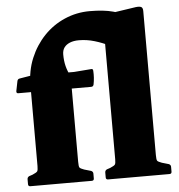

<svg xmlns="http://www.w3.org/2000/svg" viewBox="-54 -818 809 869"><g transform="rotate(-5 350.5 -383.5)"><path d="M31 -424Q22 -424 23 -434L32 -479Q34 -489 44 -490L92 -498H291L368 -504Q378 -506 378 -495Q379 -480 378 -464.5Q377 -449 374 -434Q372 -424 362 -424ZM442 0V-743L595 -766Q612 -768 619.5 -764Q627 -760 627 -745V0ZM89 -454Q89 -521 112.5 -577.5Q136 -634 176.5 -676.5Q217 -719 271 -742.5Q325 -766 385 -766Q449 -766 491 -754.5Q533 -743 552 -732L459 -604Q431 -618 396 -628.5Q361 -639 325 -639Q301 -639 284 -632Q267 -625 258 -612.5Q249 -600 249 -581Q249 -552 255 -528Q261 -504 274 -480V0H89ZM49 0Q39 0 39 -10V-32Q39 -42 48 -46L63 -51Q82 -59 85.5 -64.5Q89 -70 89 -88V-180H274V-91Q274 -70 277.5 -65Q281 -60 298 -54L329 -45Q338 -41 338 -32V-10Q338 0 328 0ZM402 0Q392 0 392 -10V-32Q392 -42 401 -46L416 -51Q435 -59 438.5 -64.5Q442 -70 442 -88V-180H627V-91Q627 -70 630.5 -65Q634 -60 651 -54L682 -45Q691 -41 691 -32V-10Q691 0 681 0Z"/></g></svg>

Font: Hahmlet ExtraBold
Style: Regular
Weight: 800
Designer: Minjoo Ham & Mark Frömberg
Foundry: hypertype
Version: Version 1.002